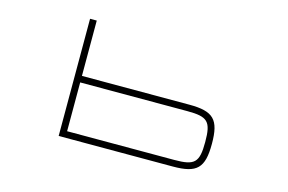

<svg xmlns="http://www.w3.org/2000/svg" viewBox="-90 -904 1661 1108"><g transform="rotate(15 740.5 -350.0)"><path d="M325 0H1006.5C1151 0 1191 -40 1191 -184.5V-185C1191 -329.5 1151 -369.5 1006.5 -369.5H365V-700H325ZM365 -39V-330.5H1005.5C1127.5 -330.5 1151 -307 1151 -185V-184.5C1151 -62.5 1127.5 -39 1005.5 -39Z"/></g></svg>

Font: Melete UltraLight
Style: Regular
Weight: 200
Width: 6
Designer: Sora Sagano
Foundry: DOT COLON
Version: Version 0.200;FEAKit 1.0